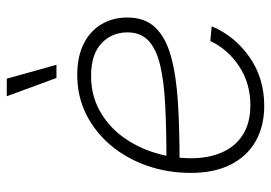

<svg xmlns="http://www.w3.org/2000/svg" viewBox="-134 -640 784 555"><g transform="rotate(-90 257.5 -363.0)"><path d="M228.5 9.3Q169.9 9.3 126.2 -15.6Q82.5 -40.5 58.6 -87.9Q34.7 -135.3 34.7 -202.6Q34.7 -270 55.4 -329.3Q76.2 -388.7 114.3 -434.1Q152.3 -479.5 204.1 -505.4Q255.9 -531.2 317.9 -531.2Q371.1 -531.2 408.2 -512.5Q445.3 -493.7 464.6 -460.9Q483.9 -428.2 483.9 -386.7Q483.9 -335.4 454.6 -305.2Q425.3 -274.9 370.6 -260Q315.9 -245.1 238.8 -240.2Q161.6 -235.4 65.4 -235.4L69.3 -273.4Q160.2 -273.4 229.5 -276.9Q298.8 -280.3 345.9 -291.5Q393.1 -302.7 417 -325.4Q440.9 -348.1 440.9 -386.2Q440.9 -431.2 409.2 -461.2Q377.4 -491.2 314.9 -491.2Q259.8 -491.2 215.6 -467Q171.4 -442.9 140.6 -401.9Q109.9 -360.8 93.5 -309.1Q77.1 -257.3 77.1 -201.7Q77.1 -151.4 94 -112.8Q110.8 -74.2 145 -52.5Q179.2 -30.8 230.5 -30.8Q293.5 -30.8 342.5 -63Q391.6 -95.2 416 -146.5L458.5 -142.6Q430.7 -76.2 369.6 -33.4Q308.6 9.3 228.5 9.3ZM309.1 -591.3 256.3 -734.9H307.1L347.2 -591.3Z"/></g></svg>

Font: Inter 28pt ExtraLight
Style: Italic
Weight: 250
Italic angle: -9.3988°
Designer: Rasmus Andersson
Foundry: rsms
Version: Version 4.001;git-66647c0bb